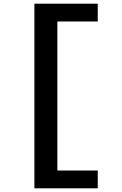

<svg xmlns="http://www.w3.org/2000/svg" viewBox="-20 -821 660 1041"><path d="M166.5 200H510V103.5H291V-704.5H510V-801H166.5Z"/></svg>

Font: Monaspace Krypton SemiBold
Style: Regular
Weight: 600
Designer: Riley Cran & the Lettermatic Team
Foundry: Lettermatic
Version: Version 1.200 (Monaspace Krypton)